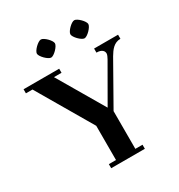

<svg xmlns="http://www.w3.org/2000/svg" viewBox="-207 -1046 1108 1186"><g transform="rotate(-30 346.5 -453.0)"><path d="M195 -842C195 -821 239 -777 260 -777C281 -777 324 -821 324 -842C324 -863 281 -906 260 -906C239 -906 195 -863 195 -842ZM434 -842C434 -821 477 -777 498 -777C519 -777 562 -821 562 -842C562 -863 519 -906 498 -906C477 -906 434 -863 434 -842ZM14 -664H61L290 -273V-29H239V0H479V-29H428V-298L595 -593C616 -628 641 -664 688 -664V-693H517V-664C557 -664 569 -645 569 -628C569 -618 561 -604 556 -594L407 -335L214 -664H268V-693H14Z"/></g></svg>

Font: Monomakh Unicode
Style: Regular
Weight: 400
Version: Version 1.2